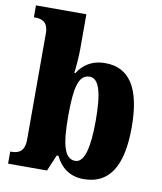

<svg xmlns="http://www.w3.org/2000/svg" viewBox="-85 -829 768 908"><g transform="rotate(10 298.5 -375.0)"><path d="M378 10C496 10 560 -76 560 -270C560 -463 498 -548 385 -548C319 -548 278 -517 253 -477H248C252 -508 256 -558 256 -595V-760H14V-703H17C54 -703 83 -692 83 -637V-127C83 -67 49 -58 19 -58H14V0H201L234 -78H242C267 -26 310 10 378 10ZM324 -68C270 -68 255 -141 255 -271C255 -406 269 -472 323 -472C368 -472 387 -407 387 -272C387 -141 368 -68 324 -68Z"/></g></svg>

Font: Noto Serif Bengali Condensed Black
Style: Regular
Weight: 900
Width: 3
Designer: Juan Bruce, Universal Thirst, Indian Type Foundry and the Monotype Design Team.
Foundry: Monotype Imaging Inc.
Version: Version 2.003